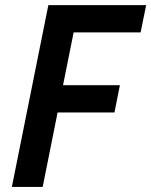

<svg xmlns="http://www.w3.org/2000/svg" viewBox="-20 -740 599 760"><path d="M26.9 0 171.4 -719.7H558.6L536.6 -611.8H271.5L229.5 -402.8H454.6L433.1 -294.9H208L148.9 0Z"/></svg>

Font: Reddit Sans SemiBold
Style: Italic
Weight: 600
Italic angle: -11.25°
Designer: Stephen Hutchings
Version: Version 1.013